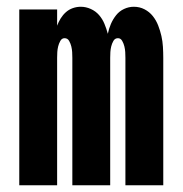

<svg xmlns="http://www.w3.org/2000/svg" viewBox="-20 -548 540 568"><path d="M37 0V-520H149V-472Q153 -483 159.5 -493.5Q166 -504 175 -512Q184 -520 195.5 -524Q207 -528 219 -528Q234 -528 248.5 -521.5Q263 -515 273 -503.5Q283 -492 289 -477.5Q295 -463 299 -448Q302 -463 308 -477Q314 -491 323.5 -503Q333 -515 347 -521.5Q361 -528 376 -528Q393 -528 407.5 -520.5Q422 -513 432 -500.5Q442 -488 448 -472.5Q454 -457 457.5 -441.5Q461 -426 462 -409.5Q463 -393 463 -377V0H351V-377Q351 -386 350.5 -394Q350 -402 348 -410.5Q346 -419 341.5 -427Q337 -435 329 -435Q320 -435 315.5 -427Q311 -419 309 -410.5Q307 -402 306.5 -394Q306 -386 306 -377V0H194V-377Q194 -386 193.5 -394Q193 -402 191 -410.5Q189 -419 184.5 -427Q180 -435 171 -435Q163 -435 158.5 -427Q154 -419 152 -410.5Q150 -402 149.5 -394Q149 -386 149 -377V0Z"/></svg>

Font: Iosevka SS18 Heavy
Style: Regular
Weight: 900
Monospace: yes
Designer: Belleve Invis
Foundry: Belleve Invis
Version: Version 25.1.1; ttfautohint (v1.8.4)